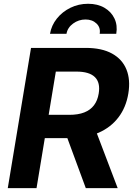

<svg xmlns="http://www.w3.org/2000/svg" viewBox="-20 -976 697 996"><path d="M20.3 0 140.9 -727.5H424.8Q508.1 -727.5 561.3 -698.1Q614.5 -668.7 636 -615.4Q657.5 -562.1 645.7 -490.8Q633.9 -419 594.4 -367.1Q554.8 -315.1 491.2 -287.3Q427.5 -259.6 343.6 -259.6H151.4L171.4 -380.3H339.7Q385.5 -380.3 417.2 -392.8Q449 -405.3 467.6 -430Q486.2 -454.6 492 -490.8Q501.4 -547.1 472.5 -575.8Q443.5 -604.6 376.7 -604.6H269.6L169.5 0ZM425.1 0 303 -331.1H464.5L590.5 0ZM437 -956.4Q486.3 -956.4 521.8 -935.7Q557.3 -915 573.9 -879.7Q590.5 -844.4 583.1 -800.8H497.1Q502.6 -832.9 480.7 -853.9Q458.9 -874.9 423.6 -874.9Q388.1 -874.9 359.3 -853.9Q330.5 -832.9 324.9 -800.8H239.4Q246.8 -844.4 275 -879.7Q303.2 -915 345.4 -935.7Q387.7 -956.4 437 -956.4Z"/></svg>

Font: Inter Variable
Style: Italic
Weight: 400
Italic angle: -9.39999°
Designer: Rasmus Andersson
Foundry: rsms
Version: Version 4.001;git-9221beed3